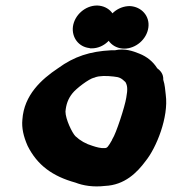

<svg xmlns="http://www.w3.org/2000/svg" viewBox="-20 -668 622 695"><path d="M61 -235C58 -205 65 -174 80 -140C115 -70 170 -30 253 -7C281 4 318 10 360 5C431 2 476 -43 507 -85C546 -133 591 -244 580 -325C578 -342 577 -361 571 -379C572 -400 561 -412 549 -421C534 -445 512 -463 484 -474C462 -483 431 -494 396 -486H382C306 -482 249 -464 190 -421C130 -381 67 -324 61 -235ZM244 -572C239 -532 265 -498 304 -494L306 -493H312C356 -493 392 -529 398 -570C404 -613 375 -646 333 -648H331C289 -648 250 -614 244 -572ZM217 -264C219 -289 226 -310 242 -330C255 -347 302 -383 321 -387H323L324 -388C340 -394 365 -394 391 -391C414 -389 420 -384 434 -371C441 -359 443 -346 437 -314C432 -282 400 -184 387 -165L386 -164V-162C371 -136 368 -132 359 -132H358C345 -131 330 -135 315 -140C291 -147 270 -159 253 -175C241 -187 217 -237 217 -264ZM362 -570C356 -527 387 -492 430 -492C471 -492 511 -525 517 -568C523 -610 492 -644 450 -646C406 -646 368 -613 362 -570Z"/></svg>

Font: Hussar Pisanka
Style: BlkKur
Weight: 700
Designer: Robert Jablonski
Foundry: Cannot Into Space Fonts
Version: Version 1.070